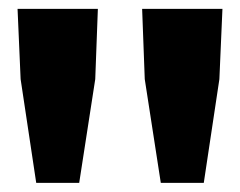

<svg xmlns="http://www.w3.org/2000/svg" viewBox="-20 -808 540 432"><path d="M341.8 -396.5 305.7 -629.9 299.8 -788.1H480.5L473.6 -629.9L438.5 -396.5ZM61.5 -396.5 26.4 -629.9 19.5 -788.1H200.2L194.3 -629.9L158.2 -396.5Z"/></svg>

Font: Gen Shin Gothic Monospace Heavy
Style: Bold
Weight: 800
Designer: [Source Han Sans]
Ryoko NISHIZUKA  (kana & ideographs); Paul D. Hunt (Latin, Greek & Cyrillic); Wenlong ZHANG  (bopomofo
Version: Version 1.002.20150607